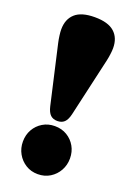

<svg xmlns="http://www.w3.org/2000/svg" viewBox="-144 -787 595 859"><g transform="rotate(20 153.0 -358.0)"><path d="M153 -732.5Q216.5 -732.5 246.5 -705.5Q276.5 -678.5 276.5 -630Q276.5 -617.5 274.2 -600.5Q272 -583.5 268.5 -568L205 -289.5Q198.5 -262 186 -250.2Q173.5 -238.5 153 -238.5Q132.5 -238.5 120 -250.2Q107.5 -262 101 -289.5L37.5 -568Q34 -583.5 31.8 -600.5Q29.5 -617.5 29.5 -630Q29.5 -678.5 59.5 -705.5Q89.5 -732.5 153 -732.5ZM151.5 15Q119.5 15 94.2 -0.8Q69 -16.5 54.5 -42.5Q40 -68.5 40 -100Q40 -132 54.5 -157.5Q69 -183 94.2 -198.2Q119.5 -213.5 151.5 -213.5Q184.5 -213.5 209.8 -198.2Q235 -183 249.5 -157.5Q264 -132 264 -100Q264 -68.5 249.5 -42.5Q235 -16.5 209.8 -0.8Q184.5 15 151.5 15Z"/></g></svg>

Font: Fraunces 144pt S100 Black
Style: Regular
Weight: 900
Version: Version 1.000